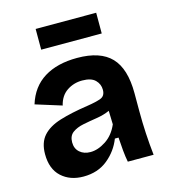

<svg xmlns="http://www.w3.org/2000/svg" viewBox="-110 -811 807 913"><g transform="rotate(-15 293.5 -354.5)"><path d="M189 14Q123 14 81 -24.5Q39 -63 39 -136Q39 -193 68.5 -226Q98 -259 154.5 -276.5Q211 -294 292 -306Q338 -313 361 -322Q384 -331 384 -361Q384 -389 364 -409Q344 -429 300 -429Q258 -429 224.5 -406.5Q191 -384 180 -338L52 -378Q77 -459 141.5 -499Q206 -539 304 -539Q418 -539 471.5 -483Q525 -427 525 -306V-217Q525 -108 537 0H410Q405 -25 402 -57Q399 -89 397 -122H379Q357 -65 308.5 -25.5Q260 14 189 14ZM251 -90Q288 -90 327 -115.5Q366 -141 387 -190L385 -257Q356 -244 320.5 -238.5Q285 -233 252.5 -226.5Q220 -220 199 -204.5Q178 -189 178 -157Q178 -126 198.5 -108Q219 -90 251 -90ZM150 -621V-723H448V-621Z"/></g></svg>

Font: Bricolage Grotesque 12pt Bricolage Grotesque 10pt Regular
Style: Bold
Weight: 700
Designer: Mathieu Triay
Foundry: Atelier Triay
Version: Version 1.001; ttfautohint (v1.8.4.7-5d5b);gftools[0.9.33.de